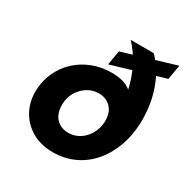

<svg xmlns="http://www.w3.org/2000/svg" viewBox="-165 -850 975 1003"><g transform="rotate(30 323.0 -349.0)"><path d="M286 12Q211 12 157 -20.5Q103 -53 75 -106.5Q47 -160 49 -225Q51 -284 74.5 -335Q98 -386 138.5 -423.5Q179 -461 232.5 -481.5Q286 -502 346 -502Q384 -502 413 -494Q442 -486 464 -468Q457 -500 446 -531.5Q435 -563 420 -593Q405 -623 386 -650Q367 -677 345 -700H484Q520 -664 544 -621.5Q568 -579 582.5 -533Q597 -487 602.5 -441Q608 -395 607 -352Q604 -269 578.5 -202Q553 -135 510 -87Q467 -39 410 -13.5Q353 12 286 12ZM304 -116Q332 -116 356.5 -127Q381 -138 400 -158.5Q419 -179 430 -206Q441 -233 442 -262Q443 -299 430.5 -323.5Q418 -348 395 -361.5Q372 -375 342 -375Q305 -375 274 -355.5Q243 -336 224 -304Q205 -272 204 -231Q203 -196 215 -170Q227 -144 250.5 -130Q274 -116 304 -116ZM307 -530 322 -617 633 -710 618 -622Z"/></g></svg>

Font: DM Sans 16pt Black
Style: Italic
Weight: 900
Italic angle: -10°
Version: Version 4.004;gftools[0.9.30]